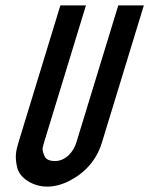

<svg xmlns="http://www.w3.org/2000/svg" viewBox="-20 -687 593 713"><path d="M358.3 -157 514.2 -667H419.2L263.3 -157C253.6 -125.3 225 -89 184.5 -89C163.8 -89 150.8 -95 145.5 -107C135.7 -129.1 136.8 -135.8 143.3 -157L299.2 -667H204.2L48.3 -157C38.2 -124.1 35.1 -101.7 44 -64.5C53.5 -25 103.2 6 154.5 6C181.8 6 209.3 -1 236.9 -15C294.1 -44 338.1 -91 358.3 -157Z"/></svg>

Font: Din Kursivschrift
Style: Eng
Weight: 400
Version: Version 1.089